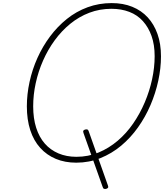

<svg xmlns="http://www.w3.org/2000/svg" viewBox="-20 -1035 1067 1244"><path d="M667 189Q658 190 653 188Q648 186 645 176L521 -173Q517 -184 520.5 -189Q524 -194 533 -196Q543 -198 547.5 -195.5Q552 -193 555 -184L679 166Q683 176 680 181Q677 186 667 189ZM474 19Q401 19 342 -5.5Q283 -30 240.5 -77Q198 -124 176 -192Q154 -260 154 -346Q154 -424 171.5 -504.5Q189 -585 222.5 -659.5Q256 -734 304 -798.5Q352 -863 413 -912Q474 -961 547.5 -988Q621 -1015 704 -1015Q778 -1015 837 -991Q896 -967 937 -922.5Q978 -878 1000.5 -814.5Q1023 -751 1023 -670Q1023 -593 1005.5 -512Q988 -431 955 -354Q922 -277 874 -209.5Q826 -142 765 -91Q704 -40 630.5 -10.5Q557 19 474 19ZM475 -19Q552 -19 619 -47Q686 -75 742.5 -123Q799 -171 843 -235Q887 -299 918 -372Q949 -445 965.5 -521.5Q982 -598 982 -671Q982 -745 962 -801.5Q942 -858 906 -898Q870 -938 818 -958Q766 -978 702 -978Q626 -978 559 -952.5Q492 -927 435.5 -881Q379 -835 334.5 -774Q290 -713 259 -642.5Q228 -572 211.5 -496.5Q195 -421 195 -346Q195 -268 214.5 -207Q234 -146 270.5 -104.5Q307 -63 359 -41Q411 -19 475 -19Z"/></svg>

Font: Playwrite AU QLD Thin
Style: Regular
Weight: 250
Designer: Veronika Burian, José Scaglione
Foundry: TypeTogether
Version: Version 1.002